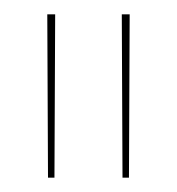

<svg xmlns="http://www.w3.org/2000/svg" viewBox="-20 -772 247 268"><path d="M57 -752 56 -524H47L46 -752ZM161 -752 160 -524H151L150 -752Z"/></svg>

Font: Hepta Slab Thin
Style: Regular
Weight: 250
Designer: Michael LaGattuta
Foundry: Michael LaGattuta
Version: Version 1.100; ttfautohint (v1.8) -l 8 -r 50 -G 200 -x 14 -D